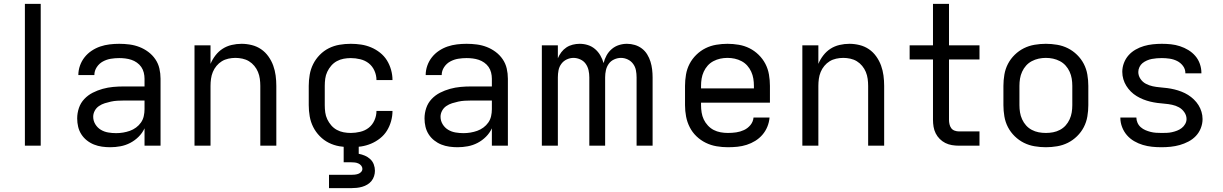

<svg xmlns="http://www.w3.org/2000/svg" viewBox="-20 -755 6340 995"><path d="M109 0V-735H191V0Z M551 8Q530 8 508.5 5Q487 2 467 -6Q447 -14 430 -27.5Q413 -41 401.5 -59Q390 -77 385 -98Q380 -119 380 -141Q380 -169 389 -195.5Q398 -222 417 -242Q436 -262 460.5 -274.5Q485 -287 512 -294.5Q539 -302 566.5 -304.5Q594 -307 621 -307H729V-347Q729 -363 725 -379Q721 -395 712 -408Q703 -421 689.5 -430.5Q676 -440 661 -445Q646 -450 630 -452Q614 -454 598 -454Q576 -454 554.5 -450.5Q533 -447 513.5 -436.5Q494 -426 481.5 -407Q469 -388 469 -366H386Q386 -391 394.5 -415Q403 -439 418.5 -458.5Q434 -478 455 -492Q476 -506 499.5 -514Q523 -522 548 -525Q573 -528 598 -528Q625 -528 651.5 -524.5Q678 -521 702.5 -511.5Q727 -502 748.5 -486Q770 -470 785 -448Q800 -426 806 -400Q812 -374 812 -347V0H729V-90Q718 -66 698.5 -46.5Q679 -27 655 -14.5Q631 -2 604.5 3Q578 8 551 8ZM582 -65Q600 -65 618 -68Q636 -71 653 -77Q670 -83 685 -94Q700 -105 710.5 -120Q721 -135 725 -153Q729 -171 729 -189V-234H621Q605 -234 588 -233Q571 -232 555 -228.5Q539 -225 523 -220Q507 -215 493 -205.5Q479 -196 471 -181Q463 -166 463 -150Q463 -129 474 -111Q485 -93 502.5 -82.5Q520 -72 540.5 -68.5Q561 -65 582 -65Z M988 0V-520H1071V-424Q1081 -448 1097 -468.5Q1113 -489 1134 -502.5Q1155 -516 1180.5 -522Q1206 -528 1232 -528Q1258 -528 1284.5 -521.5Q1311 -515 1333 -500Q1355 -485 1371 -462.5Q1387 -440 1396 -415Q1405 -390 1408.5 -363.5Q1412 -337 1412 -310V0H1329V-310Q1329 -328 1326.5 -346.5Q1324 -365 1317 -382Q1310 -399 1298 -413.5Q1286 -428 1270.5 -437.5Q1255 -447 1236.5 -451Q1218 -455 1200 -455Q1182 -455 1163.5 -451Q1145 -447 1129.5 -437.5Q1114 -428 1102 -413.5Q1090 -399 1083 -382Q1076 -365 1073.5 -346.5Q1071 -328 1071 -310V0Z M1798 8Q1768 8 1739 3Q1710 -2 1684 -15Q1658 -28 1637 -49.5Q1616 -71 1603 -97Q1590 -123 1585 -152Q1580 -181 1580 -210V-310Q1580 -339 1585 -368Q1590 -397 1603 -423Q1616 -449 1637 -470.5Q1658 -492 1684 -505Q1710 -518 1739 -523Q1768 -528 1798 -528Q1825 -528 1851.5 -524Q1878 -520 1903 -509.5Q1928 -499 1949.5 -482Q1971 -465 1985 -442.5Q1999 -420 2006.5 -393.5Q2014 -367 2014 -340H1931Q1931 -365 1920.5 -388.5Q1910 -412 1891 -427Q1872 -442 1847 -448Q1822 -454 1798 -454Q1779 -454 1760.5 -450.5Q1742 -447 1725.5 -438Q1709 -429 1696.5 -414.5Q1684 -400 1676 -383Q1668 -366 1665.5 -347.5Q1663 -329 1663 -310V-210Q1663 -191 1665.5 -172.5Q1668 -154 1676 -137Q1684 -120 1696.5 -105.5Q1709 -91 1725.5 -82Q1742 -73 1760.5 -69.5Q1779 -66 1798 -66Q1822 -66 1847 -72Q1872 -78 1891 -93Q1910 -108 1920.5 -131.5Q1931 -155 1931 -180H2014Q2014 -153 2006.5 -126.5Q1999 -100 1985 -77.5Q1971 -55 1949.5 -38Q1928 -21 1903 -10.5Q1878 0 1851.5 4Q1825 8 1798 8ZM1685 220V151H1800Q1809 151 1818.5 150Q1828 149 1836.5 146Q1845 143 1851.5 136Q1858 129 1858 120Q1858 111 1852 103.5Q1846 96 1837 92Q1828 88 1818.5 87Q1809 86 1800 86H1761V-66H1839V42Q1855 45 1870.5 51.5Q1886 58 1898.5 69.5Q1911 81 1917 97Q1923 113 1923 130Q1923 144 1918.5 158Q1914 172 1905 183Q1896 194 1883.5 201.5Q1871 209 1857 213Q1843 217 1828.5 218.5Q1814 220 1800 220Z M2351 8Q2330 8 2308.5 5Q2287 2 2267 -6Q2247 -14 2230 -27.5Q2213 -41 2201.5 -59Q2190 -77 2185 -98Q2180 -119 2180 -141Q2180 -169 2189 -195.5Q2198 -222 2217 -242Q2236 -262 2260.5 -274.5Q2285 -287 2312 -294.5Q2339 -302 2366.5 -304.5Q2394 -307 2421 -307H2529V-347Q2529 -363 2525 -379Q2521 -395 2512 -408Q2503 -421 2489.5 -430.5Q2476 -440 2461 -445Q2446 -450 2430 -452Q2414 -454 2398 -454Q2376 -454 2354.5 -450.5Q2333 -447 2313.5 -436.5Q2294 -426 2281.5 -407Q2269 -388 2269 -366H2186Q2186 -391 2194.5 -415Q2203 -439 2218.5 -458.5Q2234 -478 2255 -492Q2276 -506 2299.5 -514Q2323 -522 2348 -525Q2373 -528 2398 -528Q2425 -528 2451.5 -524.5Q2478 -521 2502.5 -511.5Q2527 -502 2548.5 -486Q2570 -470 2585 -448Q2600 -426 2606 -400Q2612 -374 2612 -347V0H2529V-90Q2518 -66 2498.5 -46.5Q2479 -27 2455 -14.5Q2431 -2 2404.5 3Q2378 8 2351 8ZM2382 -65Q2400 -65 2418 -68Q2436 -71 2453 -77Q2470 -83 2485 -94Q2500 -105 2510.5 -120Q2521 -135 2525 -153Q2529 -171 2529 -189V-234H2421Q2405 -234 2388 -233Q2371 -232 2355 -228.5Q2339 -225 2323 -220Q2307 -215 2293 -205.5Q2279 -196 2271 -181Q2263 -166 2263 -150Q2263 -129 2274 -111Q2285 -93 2302.5 -82.5Q2320 -72 2340.5 -68.5Q2361 -65 2382 -65Z M2788 0V-520H2871V-453Q2878 -470 2889 -484.5Q2900 -499 2915 -509Q2930 -519 2948 -523.5Q2966 -528 2984 -528Q3006 -528 3026.5 -521.5Q3047 -515 3063.5 -501Q3080 -487 3091 -468Q3102 -449 3108 -428Q3113 -449 3123.5 -468Q3134 -487 3150.5 -501Q3167 -515 3187.5 -521.5Q3208 -528 3229 -528Q3250 -528 3270 -522Q3290 -516 3306.5 -503.5Q3323 -491 3334 -473Q3345 -455 3351 -435.5Q3357 -416 3359.5 -395.5Q3362 -375 3362 -354V0H3279V-354Q3279 -373 3275.5 -391Q3272 -409 3261 -424Q3250 -439 3233 -447Q3216 -455 3198 -455Q3180 -455 3162.5 -447Q3145 -439 3134.5 -424Q3124 -409 3120 -391Q3116 -373 3116 -354V0H3034V-354Q3034 -373 3030 -391Q3026 -409 3015.5 -424Q3005 -439 2987.5 -447Q2970 -455 2952 -455Q2934 -455 2917 -447Q2900 -439 2889 -424Q2878 -409 2874.5 -391Q2871 -373 2871 -354V0Z M3752 8Q3723 8 3693.5 3Q3664 -2 3637.5 -15Q3611 -28 3589.5 -48.5Q3568 -69 3554.5 -95.5Q3541 -122 3535.5 -151Q3530 -180 3530 -210V-310Q3530 -339 3535 -368.5Q3540 -398 3553.5 -424Q3567 -450 3588.5 -471Q3610 -492 3636 -505Q3662 -518 3691.5 -523Q3721 -528 3750 -528Q3779 -528 3808.5 -523Q3838 -518 3864 -505Q3890 -492 3911.5 -471Q3933 -450 3946.5 -424Q3960 -398 3965 -368.5Q3970 -339 3970 -310V-223H3613V-210Q3613 -191 3616 -172Q3619 -153 3627 -136Q3635 -119 3648.5 -104.5Q3662 -90 3678.5 -81.5Q3695 -73 3714 -69.5Q3733 -66 3752 -66Q3774 -66 3795 -69Q3816 -72 3835.5 -81Q3855 -90 3869 -107Q3883 -124 3885 -146H3968Q3966 -121 3956.5 -98Q3947 -75 3931 -56.5Q3915 -38 3894 -25Q3873 -12 3849.5 -4.5Q3826 3 3801.5 5.5Q3777 8 3752 8ZM3613 -297H3887V-310Q3887 -329 3884 -347.5Q3881 -366 3873 -383.5Q3865 -401 3852.5 -415Q3840 -429 3823 -438Q3806 -447 3787.5 -451Q3769 -455 3750 -455Q3731 -455 3712.5 -451Q3694 -447 3677 -438Q3660 -429 3647.5 -415Q3635 -401 3627 -383.5Q3619 -366 3616 -347.5Q3613 -329 3613 -310Z M4138 0V-520H4221V-424Q4231 -448 4247 -468.5Q4263 -489 4284 -502.5Q4305 -516 4330.5 -522Q4356 -528 4382 -528Q4408 -528 4434.5 -521.5Q4461 -515 4483 -500Q4505 -485 4521 -462.5Q4537 -440 4546 -415Q4555 -390 4558.5 -363.5Q4562 -337 4562 -310V0H4479V-310Q4479 -328 4476.5 -346.5Q4474 -365 4467 -382Q4460 -399 4448 -413.5Q4436 -428 4420.5 -437.5Q4405 -447 4386.5 -451Q4368 -455 4350 -455Q4332 -455 4313.5 -451Q4295 -447 4279.5 -437.5Q4264 -428 4252 -413.5Q4240 -399 4233 -382Q4226 -365 4223.5 -346.5Q4221 -328 4221 -310V0Z M4949 0Q4931 0 4913 -3Q4895 -6 4879 -14Q4863 -22 4850 -35Q4837 -48 4829 -64Q4821 -80 4818 -98Q4815 -116 4815 -134V-447H4694V-520H4815V-735H4898V-520H5056V-447H4898V-134Q4898 -123 4900.5 -111.5Q4903 -100 4909.5 -91Q4916 -82 4927 -78Q4938 -74 4949 -74H5056V0Z M5400 8Q5371 8 5341.5 3Q5312 -2 5286 -15Q5260 -28 5238.5 -49Q5217 -70 5203.5 -96Q5190 -122 5185 -151.5Q5180 -181 5180 -210V-310Q5180 -339 5185 -368.5Q5190 -398 5203.5 -424Q5217 -450 5238.5 -471Q5260 -492 5286 -505Q5312 -518 5341.5 -523Q5371 -528 5400 -528Q5429 -528 5458.5 -523Q5488 -518 5514 -505Q5540 -492 5561.5 -471Q5583 -450 5596.5 -424Q5610 -398 5615 -368.5Q5620 -339 5620 -310V-210Q5620 -181 5615 -151.5Q5610 -122 5596.5 -96Q5583 -70 5561.5 -49Q5540 -28 5514 -15Q5488 -2 5458.5 3Q5429 8 5400 8ZM5400 -66Q5419 -66 5437.5 -69.5Q5456 -73 5473 -82Q5490 -91 5502.5 -105Q5515 -119 5523 -136.5Q5531 -154 5534 -172.5Q5537 -191 5537 -210V-310Q5537 -329 5534 -347.5Q5531 -366 5523 -383.5Q5515 -401 5502.5 -415Q5490 -429 5473 -438Q5456 -447 5437.5 -451Q5419 -455 5400 -455Q5381 -455 5362.5 -451Q5344 -447 5327 -438Q5310 -429 5297.5 -415Q5285 -401 5277 -383.5Q5269 -366 5266 -347.5Q5263 -329 5263 -310V-210Q5263 -191 5266 -172.5Q5269 -154 5277 -136.5Q5285 -119 5297.5 -105Q5310 -91 5327 -82Q5344 -73 5362.5 -69.5Q5381 -66 5400 -66Z M5999 8Q5974 8 5950 5.5Q5926 3 5902.5 -4Q5879 -11 5857.5 -23.5Q5836 -36 5820 -54.5Q5804 -73 5795 -96.5Q5786 -120 5786 -144V-146H5869Q5869 -132 5875 -118.5Q5881 -105 5892 -95.5Q5903 -86 5916 -80.5Q5929 -75 5942.5 -71.5Q5956 -68 5970.5 -67Q5985 -66 5999 -66Q6013 -66 6026.5 -66.5Q6040 -67 6053.5 -70Q6067 -73 6080 -78Q6093 -83 6104 -91.5Q6115 -100 6122 -112.5Q6129 -125 6129 -138Q6129 -157 6117.5 -173.5Q6106 -190 6089.5 -199Q6073 -208 6054 -212Q6035 -216 6016 -217.5Q5997 -219 5978 -221.5Q5959 -224 5940.5 -228.5Q5922 -233 5904.5 -240Q5887 -247 5870.5 -257Q5854 -267 5840.5 -280.5Q5827 -294 5817 -310Q5807 -326 5801.5 -344.5Q5796 -363 5796 -383Q5796 -406 5804.5 -428.5Q5813 -451 5828.5 -468.5Q5844 -486 5865 -498Q5886 -510 5908.5 -516.5Q5931 -523 5954.5 -525.5Q5978 -528 6001 -528Q6025 -528 6048.5 -525.5Q6072 -523 6095 -515.5Q6118 -508 6138.5 -495.5Q6159 -483 6174.5 -465Q6190 -447 6198 -424Q6206 -401 6206 -378V-375H6123V-376Q6123 -397 6110.5 -413.5Q6098 -430 6080 -439Q6062 -448 6041.5 -451Q6021 -454 6001 -454Q5988 -454 5975 -453Q5962 -452 5949 -449.5Q5936 -447 5923.5 -441.5Q5911 -436 5901 -428Q5891 -420 5885 -407.5Q5879 -395 5879 -382Q5879 -363 5890 -346.5Q5901 -330 5918 -321Q5935 -312 5953.5 -308Q5972 -304 5991 -302.5Q6010 -301 6029 -298.5Q6048 -296 6066.5 -291.5Q6085 -287 6103 -280Q6121 -273 6137 -263Q6153 -253 6167 -239.5Q6181 -226 6191 -210Q6201 -194 6206.5 -175.5Q6212 -157 6212 -138Q6212 -114 6203 -91Q6194 -68 6177.5 -50.5Q6161 -33 6139 -21.5Q6117 -10 6094 -3.5Q6071 3 6047 5.5Q6023 8 5999 8Z"/></svg>

Font: Iosevka Aile
Style: Regular
Weight: 400
Designer: Belleve Invis
Foundry: Belleve Invis
Version: Version 28.0.1; ttfautohint (v1.8.4)